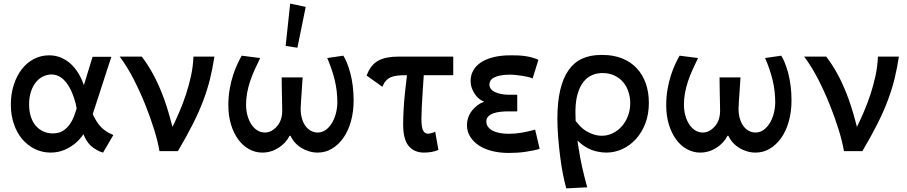

<svg xmlns="http://www.w3.org/2000/svg" viewBox="-20 -836 5016 1062"><path d="M550 8 532 2Q513 -7 497 -18Q481 -29 468 -45.5Q455 -62 445 -85Q444 -89 442 -94Q424 -68 401 -47Q372 -22 336.5 -7Q301 8 260 8Q213 8 172.5 -12Q132 -32 102.5 -67Q73 -102 56.5 -151Q40 -200 40 -257Q40 -316 56 -366Q72 -416 100 -452.5Q128 -489 167 -509.5Q206 -530 252 -530Q293 -530 328 -512.5Q363 -495 389.5 -464Q416 -433 434 -391Q439 -378 444 -365L492 -522H596L493 -205Q503 -183 513 -167Q525 -147 538 -134Q551 -121 562.5 -113Q574 -105 584 -100L607 -89ZM392 -200Q399 -220 404 -236Q402 -249 399 -262Q392 -288 383 -312Q374 -336 362 -356.5Q350 -377 335.5 -392Q321 -407 303 -415.5Q285 -424 264 -424Q242 -424 220 -414Q198 -404 180.5 -383.5Q163 -363 152 -331.5Q141 -300 141 -258Q141 -218 151.5 -188Q162 -158 179.5 -138.5Q197 -119 221 -108.5Q245 -98 271 -98Q307 -98 330 -113.5Q353 -129 368 -151.5Q383 -174 392 -200Z M862 0Q854 -50 833.5 -116.5Q813 -183 784.5 -254.5Q756 -326 720 -396.5Q684 -467 642 -523H764Q797 -480 825 -429Q853 -378 877.5 -315.5Q902 -253 923 -175Q929 -155 934 -134Q954 -175 972 -217Q993 -266 1009.5 -316.5Q1026 -367 1037 -418.5Q1048 -470 1050 -523H1166Q1156 -457 1141.5 -398.5Q1127 -340 1104 -279Q1081 -218 1047 -150.5Q1013 -83 964 0Z M1243 -254Q1243 -301 1250.5 -343.5Q1258 -386 1269.5 -421Q1281 -456 1294 -483.5Q1307 -511 1317 -528L1419 -515Q1403 -482 1388.5 -450Q1374 -418 1363.5 -386.5Q1353 -355 1347 -322.5Q1341 -290 1341 -258Q1341 -225 1349 -196.5Q1357 -168 1371 -147Q1385 -126 1404 -114.5Q1423 -103 1445 -103Q1466 -103 1483 -113Q1500 -123 1513.5 -139Q1527 -155 1534 -176.5Q1541 -198 1541 -223Q1541 -232 1540.5 -256Q1540 -280 1539.5 -307.5Q1539 -335 1538.5 -363Q1538 -391 1538 -408H1654Q1653 -395 1651.5 -372.5Q1650 -350 1648.5 -325Q1647 -300 1645 -275.5Q1643 -251 1643 -235Q1643 -205 1650 -181Q1657 -157 1669 -140Q1681 -123 1699 -113Q1717 -103 1737 -103Q1760 -103 1779.5 -116Q1799 -129 1813.5 -151.5Q1828 -174 1836.5 -203.5Q1845 -233 1846 -267Q1846 -299 1842.5 -330.5Q1839 -362 1831.5 -393Q1824 -424 1813.5 -454.5Q1803 -485 1790 -515L1879 -528Q1889 -513 1899 -488.5Q1909 -464 1917.5 -432.5Q1926 -401 1931 -362Q1936 -323 1936 -281Q1936 -218 1921 -164.5Q1906 -111 1879 -73Q1852 -35 1816 -13.5Q1780 8 1737 8Q1713 8 1689.5 1Q1666 -6 1646 -18.5Q1626 -31 1611 -48Q1596 -65 1587 -85H1582Q1561 -44 1520 -18Q1479 8 1431 8Q1392 8 1357.5 -11Q1323 -30 1297.5 -65Q1272 -100 1257.5 -148Q1243 -196 1243 -254ZM1671 -798 1625 -572 1560 -582 1585 -816Z M2325 8Q2271 8 2240.5 -28.5Q2210 -65 2210 -146Q2210 -187 2212.5 -230.5Q2215 -274 2219.5 -319Q2224 -364 2230 -411Q2231 -415 2231 -420H2223Q2196 -420 2175.5 -417.5Q2155 -415 2140 -408Q2125 -401 2114 -388.5Q2103 -376 2095 -356L2008 -418Q2019 -448 2034.5 -468Q2050 -488 2071.5 -500Q2093 -512 2121.5 -517.5Q2150 -523 2186 -523H2487V-420H2324Q2321 -376 2318 -331Q2315 -285 2313 -244.5Q2311 -204 2311 -180Q2311 -154 2313.5 -137.5Q2316 -121 2321 -112.5Q2326 -104 2332.5 -100.5Q2339 -97 2348 -96Q2357 -97 2368 -100Q2379 -103 2387 -108L2405 -7Q2388 1 2367 4.5Q2346 8 2325 8Z M2965 -13Q2951 -8 2931 -4Q2911 0 2888 3.5Q2865 7 2841 8.5Q2817 10 2794 10Q2745 10 2702.5 -0.5Q2660 -11 2629.5 -31Q2599 -51 2581 -79.5Q2563 -108 2563 -143Q2563 -167 2570.5 -187.5Q2578 -208 2591.5 -225Q2605 -242 2622 -254.5Q2639 -267 2657 -273V-274Q2643 -279 2630 -289.5Q2617 -300 2606.5 -315.5Q2596 -331 2589.5 -349.5Q2583 -368 2583 -388Q2583 -419 2597 -445Q2611 -471 2639 -490Q2667 -509 2708.5 -519.5Q2750 -530 2804 -530Q2821 -530 2840.5 -529.5Q2860 -529 2879.5 -526.5Q2899 -524 2919 -519Q2939 -514 2958 -505L2926 -402Q2915 -407 2900.5 -410.5Q2886 -414 2869 -416.5Q2852 -419 2834.5 -421Q2817 -423 2800 -423Q2769 -423 2747.5 -418.5Q2726 -414 2712.5 -407Q2699 -400 2693 -390Q2687 -380 2687 -369Q2687 -355 2695 -344.5Q2703 -334 2717.5 -327Q2732 -320 2752 -316Q2772 -312 2794 -312H2841V-220H2795Q2769 -220 2746.5 -217.5Q2724 -215 2707 -208.5Q2690 -202 2680 -191Q2670 -180 2670 -164Q2670 -133 2703 -114.5Q2736 -96 2795 -96Q2830 -96 2865 -102Q2900 -108 2940 -119Z M3112 206Q3103 173 3094 128Q3085 83 3078.5 31.5Q3072 -20 3067.5 -74.5Q3063 -129 3063 -179Q3063 -270 3078.5 -337Q3094 -404 3124.5 -447.5Q3155 -491 3200 -511.5Q3245 -532 3303 -532Q3306 -532 3309 -532Q3312 -532 3315 -532Q3373 -532 3421 -513Q3469 -494 3502 -458.5Q3535 -423 3552 -374.5Q3569 -326 3569 -267Q3569 -205 3550 -154.5Q3531 -104 3498 -67.5Q3465 -31 3422.5 -11.5Q3380 8 3334 8Q3311 8 3284.5 2.5Q3258 -3 3234 -15Q3210 -27 3188 -46Q3181 -52 3174 -59Q3177 -39 3180 -19Q3188 35 3200.5 90.5Q3213 146 3228 200ZM3163 -227Q3163 -217 3163 -207Q3163 -188 3164 -167Q3175 -153 3186 -141Q3205 -121 3226 -109Q3247 -97 3267.5 -91Q3288 -85 3308 -85Q3341 -85 3370 -99.5Q3399 -114 3420 -138Q3441 -162 3453.5 -195Q3466 -228 3466 -265Q3466 -298 3456 -328.5Q3446 -359 3427 -381.5Q3408 -404 3379 -418Q3350 -432 3313 -432Q3281 -432 3254 -420Q3227 -408 3207.5 -383.5Q3188 -359 3176 -320Q3164 -281 3163 -227Z M3665 -254Q3665 -301 3672.5 -343.5Q3680 -386 3691.5 -421Q3703 -456 3716 -483.5Q3729 -511 3739 -528L3841 -515Q3825 -482 3810.5 -450Q3796 -418 3785.5 -386.5Q3775 -355 3769 -322.5Q3763 -290 3763 -258Q3763 -225 3771 -196.5Q3779 -168 3793 -147Q3807 -126 3826 -114.5Q3845 -103 3867 -103Q3888 -103 3905 -113Q3922 -123 3935.5 -139Q3949 -155 3956 -176.5Q3963 -198 3963 -223Q3963 -232 3962.5 -256Q3962 -280 3961.5 -307.5Q3961 -335 3960.5 -363Q3960 -391 3960 -408H4076Q4075 -395 4073.5 -372.5Q4072 -350 4070.5 -325Q4069 -300 4067 -275.5Q4065 -251 4065 -235Q4065 -205 4072 -181Q4079 -157 4091 -140Q4103 -123 4121 -113Q4139 -103 4159 -103Q4182 -103 4201.5 -116Q4221 -129 4235.5 -151.5Q4250 -174 4258.5 -203.5Q4267 -233 4268 -267Q4268 -299 4264.5 -330.5Q4261 -362 4253.5 -393Q4246 -424 4235.5 -454.5Q4225 -485 4212 -515L4301 -528Q4311 -513 4321 -488.5Q4331 -464 4339.5 -432.5Q4348 -401 4353 -362Q4358 -323 4358 -281Q4358 -218 4343 -164.5Q4328 -111 4301 -73Q4274 -35 4238 -13.5Q4202 8 4159 8Q4135 8 4111.5 1Q4088 -6 4068 -18.5Q4048 -31 4033 -48Q4018 -65 4009 -85H4004Q3983 -44 3942 -18Q3901 8 3853 8Q3814 8 3779.5 -11Q3745 -30 3719.5 -65Q3694 -100 3679.5 -148Q3665 -196 3665 -254Z M4648 0Q4640 -50 4619.5 -116.5Q4599 -183 4570.5 -254.5Q4542 -326 4506 -396.5Q4470 -467 4428 -523H4550Q4583 -480 4611 -429Q4639 -378 4663.5 -315.5Q4688 -253 4709 -175Q4715 -155 4720 -134Q4740 -175 4758 -217Q4779 -266 4795.5 -316.5Q4812 -367 4823 -418.5Q4834 -470 4836 -523H4952Q4942 -457 4927.5 -398.5Q4913 -340 4890 -279Q4867 -218 4833 -150.5Q4799 -83 4750 0Z"/></svg>

Font: Rising Sun SemiBold
Style: Regular
Weight: 600
Designer: Matt McInerney, Pablo Impallari, Rodrigo Fuenzalida (Raleway font), Stephen Hutchings (Greek), Cristiano Sobral (main ch
Foundry: The Rising Sun Project Authors
Version: Version 4.327; ttfautohint (v1.8.4.7-5d5b-dirty)